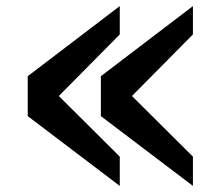

<svg xmlns="http://www.w3.org/2000/svg" viewBox="-20 -592 730 630"><path d="M311 -211V-342L613 -572V-479L413 -277L613 -78V18ZM71 -211V-342L373 -572V-479L173 -277L373 -78V18Z"/></svg>

Font: RocknRoll One
Style: Regular
Weight: 400
Designer: Fontworks Inc.
Foundry: Fontworks Inc.
Version: Version 1.100